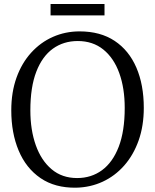

<svg xmlns="http://www.w3.org/2000/svg" viewBox="-20 -904 756 936"><path d="M351 11Q248 12.5 177.5 -35.8Q107 -84 71 -169.8Q35 -255.5 35 -366Q35 -454.5 60.5 -525.5Q86 -596.5 131.8 -647Q177.5 -697.5 238 -724.2Q298.5 -751 368 -751Q469 -751 538.8 -704.8Q608.5 -658.5 644.8 -574.5Q681 -490.5 681 -378Q681 -290.5 655.8 -219.2Q630.5 -148 585.5 -97Q540.5 -46 480.5 -18.2Q420.5 9.5 351 11ZM356 -36Q425 -36 477.2 -74.2Q529.5 -112.5 558.8 -188.5Q588 -264.5 588 -378Q588 -474 561.5 -547.5Q535 -621 483.8 -662.5Q432.5 -704 359 -704Q290 -704 238 -666.8Q186 -629.5 157 -554.5Q128 -479.5 128 -366Q128 -270.5 154.5 -196Q181 -121.5 231.8 -78.8Q282.5 -36 356 -36ZM489.5 -884.5V-829H226.5V-884.5Z"/></svg>

Font: Merriweather Light
Style: Regular
Weight: 300
Designer: Eben Sorkin
Foundry: Eben Sorkin
Version: Version 2.100